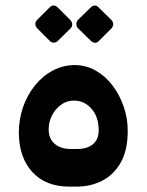

<svg xmlns="http://www.w3.org/2000/svg" viewBox="-20 -692 546 714"><path d="M238 2Q150 2 100.5 -52Q51 -106 50 -197Q50 -249 66 -294.5Q82 -340 111 -375.5Q140 -411 178 -430.5Q216 -450 258 -450Q299 -450 335 -430Q371 -410 397.5 -375.5Q424 -341 439.5 -297Q455 -253 455 -205Q455 -134 429.5 -88.5Q404 -43 361 -20.5Q318 2 265 2ZM243 -138H268Q305 -138 326.5 -156.5Q348 -175 347 -211Q346 -259 319.5 -288.5Q293 -318 255 -318Q228 -318 206.5 -302Q185 -286 173 -262Q161 -238 161 -211Q161 -176 183.5 -157Q206 -138 243 -138ZM195 -540Q189 -534 180 -533.5Q171 -533 164 -541L118 -587Q112 -594 111.5 -602.5Q111 -611 118 -618L164 -664Q171 -672 179.5 -671.5Q188 -671 195 -664L241 -618Q248 -611 248.5 -602Q249 -593 242 -586ZM348 -540Q341 -532 332.5 -533Q324 -534 317 -541L270 -587Q264 -593 264 -602.5Q264 -612 270 -618L317 -664Q324 -671 332 -671.5Q340 -672 347 -664L394 -618Q401 -611 401 -602Q401 -593 394 -586Z"/></svg>

Font: Rubik SemiBold
Style: Italic
Weight: 600
Italic angle: -12°
Designer: Hubert and Fischer
Foundry: Hubert and Fischer
Version: Version 2.300;gftools[0.9.30]